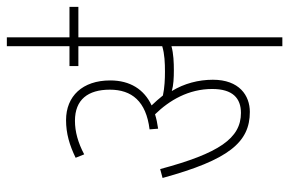

<svg xmlns="http://www.w3.org/2000/svg" viewBox="-162 -683 845 561"><g transform="rotate(-90 260.5 -402.5)"><path d="M308 -203C308 -245 297 -287 275 -323C292 -318 314 -317 336 -317C358 -317 384 -318 406 -324V0H432V-596H521V-622H432V-805H406V-622H348V-596H406V-351C383 -344 357 -343 331 -343C311 -343 285 -344 262 -349C253 -360 243 -372 233 -382C280 -404 306 -445 306 -503C306 -584 260 -632 190 -632C151 -632 117 -622 80 -604L90 -579C124 -597 156 -606 188 -606C250 -606 279 -568 279 -504C279 -440 245 -398 163 -388L165 -363C180 -365 194 -368 207 -372C248 -330 281 -274 281 -205C281 -145 254 -121 211 -121C137 -121 93 -185 47 -357L21 -350C74 -157 125 -95 214 -95C262 -95 308 -126 308 -203Z"/></g></svg>

Font: Noto Sans ExtraCondensed Thin
Style: Italic
Weight: 100
Width: 2
Italic angle: -12°
Designer: Monotype Design Team
Foundry: Monotype Imaging Inc.
Version: Version 2.013